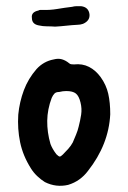

<svg xmlns="http://www.w3.org/2000/svg" viewBox="-20 -590 414 620"><path d="M336 -221Q331 -123 264 -38Q252 -22 236 -10.5Q220 1 200 7Q161 16 125 -2Q112 -10 100 -21.5Q88 -33 80 -46Q54 -87 45 -130.5Q36 -174 39 -220Q43 -261 57 -298.5Q71 -336 98 -367Q121 -392 153 -398Q168 -402 180 -398.5Q192 -395 203 -386Q206 -383 210 -382.5Q214 -382 219 -382Q246 -385 267.5 -374Q289 -363 305 -341Q323 -316 329.5 -287.5Q336 -259 336 -221ZM194 -296Q183 -296 171 -293Q161 -293 156 -288Q151 -283 147 -274Q133 -237 132.5 -200Q132 -163 143 -125Q149 -109 162 -92Q169 -85 172.5 -84.5Q176 -84 183 -91Q192 -100 200.5 -109.5Q209 -119 215 -130Q220 -142 225.5 -155Q231 -168 234 -181Q239 -200 242 -219.5Q245 -239 240 -259Q235 -280 225 -288Q215 -296 194 -296ZM158 -504Q145 -505 131.5 -505Q118 -505 105 -508Q83 -512 83 -532Q80 -551 104 -556Q107 -558 110.5 -558Q114 -558 116 -558Q141 -557 164.5 -561Q188 -565 213 -568Q220 -570 227 -570Q234 -570 242 -570Q266 -567 269 -544Q271 -523 248 -513Q239 -510 231 -510Q212 -509 194 -507Q176 -505 158 -504Z"/></svg>

Font: Delicious Handrawn
Style: Regular
Weight: 400
Designer: Agung Rohmat
Foundry: Agung Rohmat
Version: Version 1.002; ttfautohint (v1.8.4.7-5d5b);gftools[0.9.27]